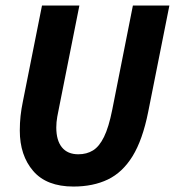

<svg xmlns="http://www.w3.org/2000/svg" viewBox="-20 -672 641 704"><path d="M249.3 12Q150.8 12 101.7 -45.1Q52.6 -102.2 52.6 -193.2Q52.6 -221.4 55.4 -247Q58.2 -272.6 63.9 -299.9L134 -651.8H271.1L198 -284.8Q193.7 -264.1 190 -244.1Q186.4 -224.1 186.4 -204.5Q186.4 -157.1 207.1 -131.7Q227.8 -106.3 267.3 -106.3Q297.9 -106.3 321 -120.5Q344 -134.6 361.4 -170.1Q378.8 -205.6 391.5 -269.3L467.3 -651.8H601.1L523.3 -261.3Q502.8 -159 466.1 -99.4Q429.4 -39.8 375.5 -13.9Q321.5 12 249.3 12Z"/></svg>

Font: SourceCodeVF
Style: Italic
Weight: 200
Italic angle: -11°
Monospace: yes
Designer: Paul D. Hunt, Teo Tuominen
Foundry: Adobe
Version: Version 1.026;hotconv 1.1.0;makeotfexe 2.6.0